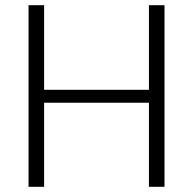

<svg xmlns="http://www.w3.org/2000/svg" viewBox="-20 -720 744 740"><path d="M90 -700H150V-347L136 -374H566L554 -347V-700H614V0H554V-354L566 -324H136L150 -354V0H90Z"/></svg>

Font: Pathway Extreme 8pt Thin
Style: Regular
Weight: 100
Designer: Eduardo Rodriguez Tunni
Foundry: Eduardo Rodriguez Tunni
Version: Version 1.000